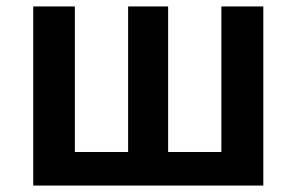

<svg xmlns="http://www.w3.org/2000/svg" viewBox="-20 -575 918 595"><path d="M83 0V-555H212V-104H377V-555H501V-104H666V-555H796V0Z"/></svg>

Font: Noto Sans TC SemiBold
Style: Regular
Weight: 600
Designer: Ryoko NISHIZUKA  (kana, bopomofo & ideographs); Paul D. Hunt (Latin, Greek & Cyrillic); Sandoll Communications , Soo-you
Foundry: Adobe
Version: Version 2.004-H2;hotconv 1.0.118;makeotfexe 2.5.65603